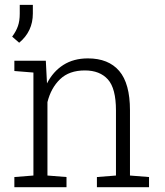

<svg xmlns="http://www.w3.org/2000/svg" viewBox="-20 -782 690 802"><path d="M40 0V-42.5L119.6 -48.8V-479L40 -485.4V-528.3H171.4L176.3 -433.6Q201.7 -483.4 244.6 -510.7Q287.6 -538.1 347.2 -538.1Q433.1 -538.1 478 -485.6Q522.9 -433.1 522.9 -321.3V-48.8L602.5 -42.5V0H384.8V-42.5L464.4 -48.8V-320.8Q464.4 -412.6 430.7 -450.2Q397 -487.8 334.5 -487.8Q269 -487.8 231 -451.2Q192.9 -414.6 178.2 -355.5V-48.8L257.8 -42.5V0ZM60.1 -603.5 30.8 -628.9Q47.4 -651.4 54.9 -673.1Q62.5 -694.8 62.5 -724.6V-761.7H117.2V-725.6Q117.2 -650.9 60.1 -603.5Z"/></svg>

Font: Roboto Slab Light
Style: Regular
Weight: 300
Designer: Google
Version: Version 2.000; ttfautohint (v1.8.1.43-b0c9)